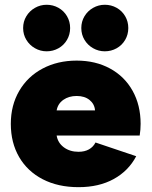

<svg xmlns="http://www.w3.org/2000/svg" viewBox="-20 -772 636 806"><path d="M25.4 -252Q25.4 -330.1 60.8 -390.6Q96.2 -451.2 159.2 -484.4Q222.2 -517.6 301.8 -517.6Q380.9 -517.6 441.9 -484.4Q502.9 -451.2 536.6 -390.9Q570.3 -330.6 570.3 -252Q570.3 -228 566.4 -203.1H217.8Q222.7 -172.4 248 -153.6Q273.4 -134.8 309.6 -134.8Q335.4 -134.8 353.5 -145Q371.6 -155.3 380.9 -173.8L551.8 -116.2Q519.5 -54.7 457.5 -20.5Q395.5 13.7 309.6 13.7Q223.6 13.7 159.4 -19.5Q95.2 -52.7 60.3 -112.8Q25.4 -172.9 25.4 -252ZM378.9 -308.6Q377 -335 356.2 -352.1Q335.4 -369.1 301.8 -369.1Q269 -369.1 245.8 -352.8Q222.7 -336.4 217.8 -308.6ZM77.1 -654.3Q77.1 -681.6 90.6 -703.9Q104 -726.1 126.7 -739Q149.4 -752 175.8 -752Q202.6 -752 225.3 -739.3Q248 -726.6 261.2 -704.1Q274.4 -681.6 274.4 -654.3Q274.4 -627 261.2 -604.5Q248 -582 225.3 -569.3Q202.6 -556.6 175.8 -556.6Q149.4 -556.6 126.7 -569.6Q104 -582.5 90.6 -604.7Q77.1 -627 77.1 -654.3ZM321.3 -654.3Q321.3 -681.6 334.7 -703.9Q348.1 -726.1 370.8 -739Q393.6 -752 419.9 -752Q446.8 -752 469.5 -739.3Q492.2 -726.6 505.4 -704.1Q518.6 -681.6 518.6 -654.3Q518.6 -627 505.4 -604.5Q492.2 -582 469.5 -569.3Q446.8 -556.6 419.9 -556.6Q393.6 -556.6 370.8 -569.6Q348.1 -582.5 334.7 -604.7Q321.3 -627 321.3 -654.3Z"/></svg>

Font: Wanted Sans ExtraBlack
Style: Regular
Weight: 900
Designer: Original Design by Kil Hyung-jin and Kang Hanbin, Wanted Lab, Inc; Hangeul from Source Han Sans by Jang Soo-young and Ka
Foundry: Wanted Lab, Inc.
Version: Version 1.001